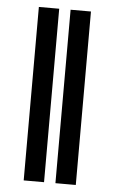

<svg xmlns="http://www.w3.org/2000/svg" viewBox="-51 -735 463 771"><g transform="rotate(5 180.0 -349.5)"><path d="M156.2 0H74.2V-699.2H156.2ZM284.2 0H202.1V-699.2H284.2Z"/></g></svg>

Font: Pretendard GOV SemiBold
Style: Regular
Weight: 600
Designer: Base glyphs from Inter by Rasmus Andersson; Hangeul glyphs from Noto Sans CJK(Source Han Sans) by Jang Soo-young and Kan
Foundry: Kil Hyung-jin
Version: Version 1.309